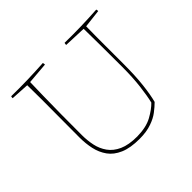

<svg xmlns="http://www.w3.org/2000/svg" viewBox="-154 -833 1025 1025"><g transform="rotate(-45 359.0 -320.0)"><path d="M362 6Q293 6 249 -13Q205 -32 181.5 -65Q158 -98 149 -139.5Q140 -181 140 -226Q140 -297 140.5 -371.5Q141 -446 141 -512Q141 -578 140 -621L36 -627Q36 -636 38 -640Q100 -639 159 -640.5Q218 -642 283 -646Q285 -638 285 -632L163 -622Q162 -585 160.5 -521Q159 -457 158.5 -380Q158 -303 158 -226Q158 -186 166 -148Q174 -110 196 -79Q218 -48 258 -30Q298 -12 362 -12Q431 -13 474.5 -37Q518 -61 543 -87Q553 -128 560.5 -190.5Q568 -253 568 -332Q568 -420 567.5 -492Q567 -564 566 -621L439 -626Q439 -632 441 -640Q506 -639 565 -640.5Q624 -642 686 -646Q688 -642 688 -633L585 -621Q584 -570 584 -533.5Q584 -497 584 -467.5Q584 -438 584 -407.5Q584 -377 584 -337Q584 -247 576.5 -182.5Q569 -118 558 -77Q539 -58 514 -39Q489 -20 454 -8Q415 6 362 6Z"/></g></svg>

Font: Labrada Thin
Style: Regular
Weight: 100
Designer: Mercedes Jáuregui
Foundry: Omnibus-Type Team
Version: Version 1.000; ttfautohint (v1.8.4.7-5d5b)